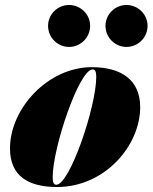

<svg xmlns="http://www.w3.org/2000/svg" viewBox="-20 -739 611 769"><path d="M402.5 -635.5C402.5 -589 440.5 -551 486.5 -551C533 -551 571 -589 571 -635.5C571 -681.5 533 -719 486.5 -719C440.5 -719 402.5 -681.5 402.5 -635.5ZM172.5 -635.5C172.5 -589 210.5 -551 256.5 -551C303 -551 341 -589 341 -635.5C341 -681.5 303 -719 256.5 -719C210.5 -719 172.5 -681.5 172.5 -635.5ZM208.5 10C399.5 10 541.5 -155 541.5 -310C541.5 -420 464 -470 348 -470C172 -470 20 -304.5 20 -144.5C20 -34.5 92.5 10 208.5 10ZM205.5 1C194.5 1 191 -10 191 -29C191 -148 297 -461 351 -461C362 -461 365.5 -450 365.5 -431C365.5 -312 259.5 1 205.5 1Z"/></svg>

Font: Bodoni* 24pt Fatface
Style: Italic
Weight: 900
Italic angle: -13°
Version: Version 2.3